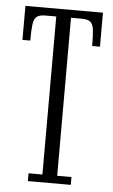

<svg xmlns="http://www.w3.org/2000/svg" viewBox="-52 -736 454 771"><g transform="rotate(5 175.5 -350.0)"><path d="M90 0V-31.5H146V-668.5H102.5Q78.5 -668.5 67.5 -659.8Q56.5 -651 53.5 -628.2Q50.5 -605.5 50.5 -563H19V-700H331.5V-563H300Q300 -605.5 297.2 -628.2Q294.5 -651 283.5 -659.8Q272.5 -668.5 248.5 -668.5H205.5V-31.5H263V0Z"/></g></svg>

Font: Imbue Light
Style: Regular
Weight: 300
Designer: Tyler Finck
Foundry: Etcetera Type Company
Version: Version 1.102